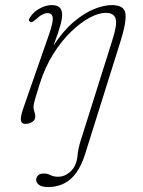

<svg xmlns="http://www.w3.org/2000/svg" viewBox="-20 -479 562 754"><path d="M313.5 128.5Q292 194.5 256.2 225Q220.5 255.5 168.5 255.5Q145 255.5 133.5 247.2Q122 239 122 227.5Q122 218 129 210.2Q136 202.5 151.5 202.5Q167.5 202.5 178.5 208.8Q189.5 215 209 215Q234.5 215 257 194.5Q279.5 174 284 136Q285.5 119 288.5 104.2Q291.5 89.5 298 69.5L420.5 -319Q441 -382 434.2 -405.2Q427.5 -428.5 395 -428.5Q368 -428.5 332.5 -409.8Q297 -391 259.5 -355Q222 -319 189.2 -267Q156.5 -215 135.5 -148Q125 -114.5 119.8 -96.8Q114.5 -79 113 -70.8Q111.5 -62.5 111.5 -57Q111.5 -50.5 115 -40.8Q118.5 -31 118.5 -20Q118.5 -8 106.5 -0.2Q94.5 7.5 79.5 7.5Q64 7.5 62 -7.5Q60 -22.5 74 -61L173 -345Q189.5 -393 187 -410.2Q184.5 -427.5 166 -427.5Q157.5 -427.5 146.5 -422Q135.5 -416.5 120.5 -402.5Q114 -397.5 109 -394Q104 -390.5 99 -393Q89 -398 98 -411Q112 -433 136.5 -446Q161 -459 182.5 -459Q205 -459 214.5 -449.2Q224 -439.5 224 -420.5Q224 -403.5 216.2 -376.5Q208.5 -349.5 190 -300Q228.5 -358.5 269.8 -393.2Q311 -428 349.8 -443.5Q388.5 -459 419 -459Q470.5 -459 473 -422.5Q475.5 -386 453 -316Z"/></svg>

Font: Fraunces 9pt Soft Thin
Style: Italic
Weight: 100
Italic angle: -16°
Version: Version 1.000;[b76b70a41]